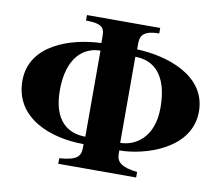

<svg xmlns="http://www.w3.org/2000/svg" viewBox="-76 -767 987 857"><g transform="rotate(10 418.0 -338.0)"><path d="M338 -140C260 -140 190 -185 190 -325C190 -474 263 -530 338 -530ZM496 -530C580 -530 646 -474 646 -325C646 -187 561 -140 496 -140ZM498 -586C498 -619 503 -651 583 -651V-676H251V-651C334 -651 336 -627 336 -588V-564C197 -559 18 -500 18 -338C18 -167 188 -106 336 -106V-91C336 -51 322 -31 240 -25V0H593V-25C520 -33 498 -54 498 -91V-106C611 -106 818 -167 818 -338C818 -500 638 -559 498 -564Z"/></g></svg>

Font: XITS
Style: Bold
Weight: 700
Designer: MicroPress Inc., with final additions and corrections provided by Coen Hoffman, Elsevier (retired)
Version: Version 1.302